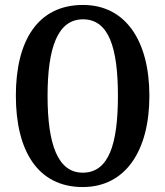

<svg xmlns="http://www.w3.org/2000/svg" viewBox="-20 -745 668 775"><path d="M314 10C487 10 583 -137 583 -358C583 -580 487 -725 315 -725C132 -725 44 -580 44 -359C44 -137 132 10 314 10ZM314 -48C213 -48 172 -163 172 -358C172 -553 213 -667 315 -667C419 -667 456 -553 456 -358C456 -163 419 -48 314 -48Z"/></svg>

Font: Noto Serif Hebrew ExtraCondensed SemiBold
Style: Regular
Weight: 600
Width: 2
Designer: Monotype Design Team
Foundry: Monotype Imaging Inc.
Version: Version 2.004